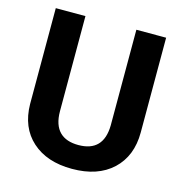

<svg xmlns="http://www.w3.org/2000/svg" viewBox="-107 -808 871 916"><g transform="rotate(15 329.0 -350.5)"><path d="M454.6 -710.9V-237.8C453.1 -151.4 411.6 -107.9 329.1 -107.9C250.5 -107.9 203.1 -148.4 203.1 -241.7V-710.9H56.6V-237.3C57.6 -160.6 82.5 -100.1 131.3 -56.2C180.2 -12.2 246.1 9.8 329.1 9.8C413.6 9.8 480 -12.7 528.8 -58.1C577.1 -103.5 601.6 -165 601.6 -242.7V-710.9Z"/></g></svg>

Font: Shabnam
Style: Bold
Weight: 700
Foundry: DejaVu fonts team - Redesigned by Saber Rastikerdar - Based on Vazir font
Version: Version 5.0.1